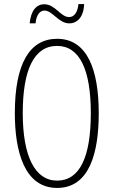

<svg xmlns="http://www.w3.org/2000/svg" viewBox="-20 -915 559 945"><path d="M126 -800H155C159 -843 177 -863 199 -863C239 -863 268 -800 321 -800C360 -800 392 -831 394 -895H366C362 -855 346 -831 320 -831C278 -831 252 -894 198 -894C159 -894 132 -863 126 -800ZM466 -358C466 -569 411 -724 261 -724C126 -724 53 -602 53 -358C53 -170 100 10 261 10C420 10 466 -162 466 -358ZM92 -358C92 -569 146 -689 261 -689C372 -689 427 -572 427 -358C427 -141 372 -26 261 -26C152 -26 92 -146 92 -358Z"/></svg>

Font: Noto Sans ExtraCondensed ExtraLight
Style: Regular
Weight: 200
Width: 2
Designer: Monotype Design Team
Foundry: Monotype Imaging Inc.
Version: Version 2.013